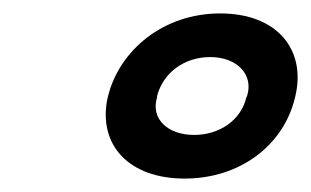

<svg xmlns="http://www.w3.org/2000/svg" viewBox="-20 -700 463 286"><path d="M141 -557 140 -553C126 -484 172 -434 255 -434C338 -434 402 -484 419 -553L420 -557C436 -625 394 -680 308 -680C223 -680 158 -625 141 -557ZM214 -555V-557C223 -592 255 -615 293 -615C334 -615 358 -588 348 -557L347 -555C339 -521 307 -499 269 -499C230 -499 204 -523 214 -555Z"/></svg>

Font: LT Wave Medium
Style: Italic
Weight: 500
Designer: Daniel Lyons
Version: Version 2.5 (Glyphs App)